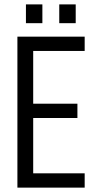

<svg xmlns="http://www.w3.org/2000/svg" viewBox="-20 -858 442 878"><path d="M131.8 -625V-383.8H334V-318.4H131.8V-65.4H367.2V0H59.6V-690.4H367.2V-625ZM98.6 -837.9H173.8V-752H98.6ZM251 -837.9H326.2V-752H251Z"/></svg>

Font: Dinish Condensed
Style: Regular
Weight: 400
Width: 3
Designer: Bert Driehuis
Foundry: Playbeing
Version: Version 3.006; git-39231f3c-release